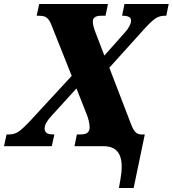

<svg xmlns="http://www.w3.org/2000/svg" viewBox="-53 -734 867 964"><path d="M558 102Q558 0 467 0H321L333 -59H350Q376 -59 386.5 -68Q397 -77 397 -95Q397 -109 392.5 -128Q388 -147 381 -163L331 -290L209 -156Q171 -116 171 -89Q171 -74 181 -66.5Q191 -59 218 -59H220L207 0H-33L-20 -59H-7Q20 -59 41.5 -74Q63 -89 102 -131L307 -353L207 -604Q198 -628 188.5 -638.5Q179 -649 168 -652Q157 -655 137 -655H131L144 -714H489L477 -655H456Q413 -655 413 -626Q413 -604 428 -567L471 -455L575 -572Q587 -585 596 -601.5Q605 -618 605 -631Q605 -655 562 -655H560L572 -714H794L782 -655H774Q748 -655 727 -641Q706 -627 670 -587L496 -394L604 -113Q614 -85 626 -72Q638 -59 656 -59H674L618 210H544Q545 202 551.5 167.5Q558 133 558 102Z"/></svg>

Font: Noto Serif NarrowBlack
Style: Italic
Weight: 900
Width: 4
Italic angle: -12°
Designer: Monotype Design Team
Foundry: Monotype Imaging Inc.
Version: Version 1.001